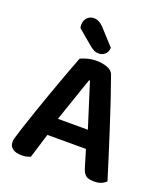

<svg xmlns="http://www.w3.org/2000/svg" viewBox="-151 -934 911 1048"><g transform="rotate(20 305.0 -409.5)"><path d="M416 -143H192Q181 -106 168.5 -66Q156 -26 148 0Q138 4 126.5 7Q115 10 98 10Q64 10 45 -3.5Q26 -17 26 -42Q26 -54 29.5 -65.5Q33 -77 38 -92Q46 -120 59.5 -159.5Q73 -199 88.5 -245.5Q104 -292 122 -341.5Q140 -391 156.5 -437.5Q173 -484 188.5 -524.5Q204 -565 215 -594Q228 -601 253.5 -608Q279 -615 305 -615Q340 -615 369 -604.5Q398 -594 406 -571Q426 -516 450 -444.5Q474 -373 498.5 -297Q523 -221 546 -148Q569 -75 587 -17Q577 -6 559.5 1.5Q542 9 518 9Q483 9 468.5 -3.5Q454 -16 446 -43ZM304 -501Q295 -476 284.5 -445Q274 -414 262.5 -380.5Q251 -347 239 -312.5Q227 -278 216 -245H390L309 -501ZM162 -753Q160 -763 160 -771Q160 -797 175.5 -813Q191 -829 214 -829Q243 -829 270 -801L355 -708Q353 -682 337.5 -669Q322 -656 303 -656Q287 -656 275.5 -662Q264 -668 252 -677Z"/></g></svg>

Font: Baloo Da 2 SemiBold
Style: Regular
Weight: 600
Designer: Noopur Datye, Sulekha Rajkumar and Ek Type
Foundry: Ek Type
Version: Version 1.640;hotconv 1.0.111;makeotfexe 2.5.65597; ttfautoh